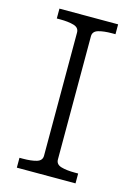

<svg xmlns="http://www.w3.org/2000/svg" viewBox="-110 -769 582 828"><g transform="rotate(15 181.0 -355.0)"><path d="M150 -80V-630Q150 -652 126 -659Q102 -666 65 -666H50V-710H312V-666H297Q260 -666 236 -659Q212 -652 212 -630V-80Q212 -58 236 -51Q260 -44 297 -44H312V0H50V-44H65Q102 -44 126 -51Q150 -58 150 -80Z"/></g></svg>

Font: Roboto Serif 20pt ExtraLight
Style: Regular
Weight: 250
Version: Version 1.008